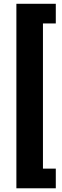

<svg xmlns="http://www.w3.org/2000/svg" viewBox="-20 -846 331 1030"><path d="M210.4 -720.2V58.6H279.3V164.1H67.9V-825.7H279.3V-720.2Z"/></svg>

Font: Suwannaphum
Style: Bold
Weight: 700
Designer: Danh Hong
Version: Version 8.002; ttfautohint (v1.8.3)